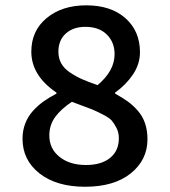

<svg xmlns="http://www.w3.org/2000/svg" viewBox="-20 -692 640 724"><path d="M300.8 12.2Q192.9 12.2 128.9 -38.1Q64.9 -88.4 64.9 -168.9Q64.9 -199.7 75.2 -226.3Q85.4 -252.9 104.2 -273.7Q123 -294.4 144.3 -309.6Q165.5 -324.7 192.9 -338.9V-342.8Q98.1 -407.2 98.1 -497.1Q98.1 -576.2 156 -624Q213.9 -671.9 305.2 -671.9Q398.4 -671.9 453.1 -623.3Q507.8 -574.7 507.8 -495.1Q507.8 -450.7 481.7 -411.6Q455.6 -372.6 414.1 -342.8V-338.9Q441.9 -323.7 462.2 -309.1Q482.4 -294.4 500.2 -273.9Q518.1 -253.4 527.1 -226.6Q536.1 -199.7 536.1 -167Q536.1 -88.9 473.1 -38.3Q410.2 12.2 300.8 12.2ZM348.1 -371.1Q412.1 -424.8 412.1 -487.8Q412.1 -532.7 382.8 -561.8Q353.5 -590.8 301.8 -590.8Q256.3 -590.8 228.3 -565.7Q200.2 -540.5 200.2 -497.1Q200.2 -472.7 210.7 -453.4Q221.2 -434.1 243.2 -419.2Q265.1 -404.3 288.6 -393.8Q312 -383.3 348.1 -371.1ZM304.2 -69.8Q362.3 -69.8 395.3 -96.7Q428.2 -123.5 428.2 -170.9Q428.2 -191.9 419.4 -209.2Q410.6 -226.6 401.4 -237.3Q392.1 -248 366 -261.2Q339.8 -274.4 326.4 -279.8Q313 -285.2 274.4 -299.3Q258.8 -305.2 251 -308.1Q210.4 -281.2 188.2 -251Q166 -220.7 166 -181.2Q166 -131.3 204.3 -100.6Q242.7 -69.8 304.2 -69.8Z"/></svg>

Font: Office Code Pro Medium
Style: Regular
Weight: 500
Designer: Nathan Rutzky & Paul D. Hunt
Foundry: Adobe Systems Incorporated
Version: Version 1.004;PS 001.004;hotconv 1.0.70;makeotf.lib2.5.58329